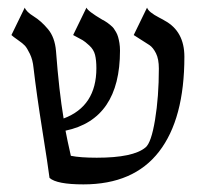

<svg xmlns="http://www.w3.org/2000/svg" viewBox="-20 -476 554 504"><path d="M412 -422Q464 -394 464 -327Q464 -164 397.5 -78Q331 8 199 8Q129 8 110 -9Q106 -41 91 -135Q76 -229 68 -298Q66 -319 58.5 -334.5Q51 -350 45.5 -356Q40 -362 27 -371Q14 -380 10 -384L45 -456Q49 -445 68.5 -433Q88 -421 106 -399.5Q124 -378 127 -342Q135 -236 147 -165Q233 -197 233 -297Q233 -318 229.5 -332Q226 -346 214.5 -356.5Q203 -367 197 -370.5Q191 -374 172 -384L207 -456Q210 -447 249 -424Q250 -424 255.5 -420.5Q261 -417 263 -415.5Q265 -414 270.5 -409.5Q276 -405 278.5 -401.5Q281 -398 284.5 -392Q288 -386 290 -379Q292 -372 293.5 -363Q295 -354 295 -343Q295 -163 152 -133Q156 -111 166 -67Q191 -62 234 -62Q330 -62 362 -89Q377 -101 387 -161.5Q397 -222 397 -296Q397 -321 389.5 -336Q382 -351 372.5 -357.5Q363 -364 331 -384L366 -456Q368 -450 376 -443.5Q384 -437 397.5 -430Q411 -423 412 -422Z"/></svg>

Font: Bellefair
Style: Regular
Weight: 400
Designer: Nick Shinn, Liron Lavi Turkenic
Foundry: Shinntype
Version: Version 1.003;PS 001.003;hotconv 1.0.88;makeotf.lib2.5.64775